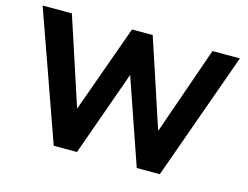

<svg xmlns="http://www.w3.org/2000/svg" viewBox="-97 -863 1319 1021"><g transform="rotate(15 563.0 -352.5)"><path d="M270 0 20 -705H181L339 -223L512 -705H626L786 -220L955 -705H1106L854 0H727L565 -469L398 0Z"/></g></svg>

Font: Mulish ExtraBold
Style: Regular
Weight: 800
Designer: Vernon Adams
Foundry: Vernon Adams
Version: Version 3.603; ttfautohint (v1.8.3)